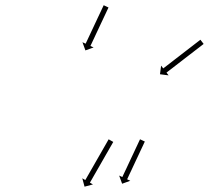

<svg xmlns="http://www.w3.org/2000/svg" viewBox="-20 -579 788 724"><path d="M388.4 -549.1C388.6 -549.7 388.9 -550.2 389.1 -550.8L371 -559.3C370.8 -558.7 370.5 -558.2 370.2 -557.6C369.5 -556.1 368.8 -554.6 368.1 -553C367 -550.7 365.8 -548.3 364.7 -545.9C363.3 -542.8 361.8 -539.7 360.4 -536.6C358.6 -532.9 356.9 -529.3 355.2 -525.6C353.3 -521.5 351.4 -517.4 349.4 -513.4C347.4 -509 345.3 -504.6 343.3 -500.3C341.2 -495.7 339.1 -491.2 336.9 -486.7C334.8 -482.2 332.7 -477.7 330.6 -473.2C328.5 -468.8 326.5 -464.4 324.4 -460.1C322.5 -456 320.6 -451.9 318.7 -447.8C316.9 -444.2 315.2 -440.5 313.5 -436.8C312.1 -433.7 310.6 -430.7 309.2 -427.6C308 -425.2 306.9 -422.8 305.8 -420.4C305.1 -418.9 304.3 -417.3 303.6 -415.8C303.4 -415.3 303.1 -414.7 302.9 -414.2L290.9 -419.8L302.1 -388.9L332.9 -400.1L321 -405.7C321.2 -406.2 321.5 -406.8 321.7 -407.3C322.4 -408.8 323.2 -410.4 323.9 -411.9C325 -414.3 326.1 -416.7 327.3 -419.1C328.7 -422.1 330.2 -425.2 331.6 -428.3C333.3 -432 335.1 -435.7 336.8 -439.3C338.7 -443.4 340.6 -447.5 342.5 -451.6C344.6 -455.9 346.6 -460.3 348.7 -464.7C350.8 -469.2 352.9 -473.7 355 -478.2C357.2 -482.7 359.3 -487.2 361.4 -491.8C363.4 -496.1 365.5 -500.5 367.6 -504.9C369.5 -508.9 371.4 -513 373.3 -517.1C375 -520.8 376.7 -524.4 378.5 -528.1C379.9 -531.2 381.4 -534.3 382.8 -537.4C383.9 -539.8 385.1 -542.2 386.2 -544.5C386.9 -546.1 387.6 -547.6 388.4 -549.1ZM746.3 -412.1C746.9 -412.5 747.4 -412.9 747.9 -413.3L735.7 -429.2C735.2 -428.8 734.7 -428.4 734.1 -427.9C732.6 -426.8 731.2 -425.7 729.7 -424.5C727.4 -422.7 725.1 -421 722.8 -419.2C719.8 -416.9 716.8 -414.6 713.8 -412.3C710.3 -409.5 706.7 -406.8 703.2 -404.1C699.3 -401 695.3 -398 691.4 -395C687.1 -391.7 682.9 -388.4 678.7 -385.2C674.3 -381.8 670 -378.5 665.6 -375.1C661.3 -371.7 656.9 -368.4 652.6 -365C648.3 -361.8 644.1 -358.5 639.9 -355.3C636 -352.2 632 -349.2 628.1 -346.1C624.5 -343.4 621 -340.7 617.5 -337.9C614.5 -335.6 611.5 -333.3 608.5 -331C606.2 -329.2 603.9 -327.5 601.6 -325.7C600.1 -324.5 598.6 -323.4 597.1 -322.3C596.6 -321.9 596.1 -321.5 595.6 -321L587.5 -331.5L583.3 -299L615.8 -294.8L607.8 -305.2C608.3 -305.6 608.8 -306 609.4 -306.4C610.8 -307.6 612.3 -308.7 613.8 -309.9C616.1 -311.6 618.4 -313.4 620.7 -315.2C623.7 -317.5 626.7 -319.8 629.7 -322.1C633.2 -324.8 636.7 -327.6 640.3 -330.3C644.2 -333.3 648.2 -336.4 652.1 -339.4C656.3 -342.7 660.6 -345.9 664.8 -349.2C669.1 -352.5 673.5 -355.9 677.8 -359.3C682.2 -362.6 686.6 -366 690.9 -369.4C695.1 -372.6 699.4 -375.9 703.6 -379.1C707.5 -382.2 711.5 -385.2 715.4 -388.3C719 -391 722.5 -393.7 726 -396.4C729 -398.7 732 -401 735 -403.3C737.3 -405.1 739.6 -406.9 741.9 -408.7C743.4 -409.8 744.9 -411 746.3 -412.1ZM525.4 -43.7C525.6 -44.2 525.9 -44.8 526.1 -45.3L508 -53.8C507.8 -53.2 507.5 -52.7 507.3 -52.2C506.6 -50.7 505.8 -49.2 505.1 -47.7C504 -45.3 502.9 -43 501.8 -40.6C500.4 -37.6 499 -34.6 497.6 -31.5C495.9 -27.9 494.2 -24.4 492.5 -20.8C490.6 -16.8 488.8 -12.7 486.9 -8.7C484.9 -4.4 482.9 -0.2 480.9 4.1C478.8 8.6 476.7 13 474.6 17.4C472.6 21.8 470.5 26.3 468.4 30.7C466.4 35 464.4 39.3 462.4 43.5C460.5 47.5 458.6 51.6 456.8 55.6C455.1 59.2 453.4 62.7 451.7 66.3C450.3 69.4 448.9 72.4 447.4 75.4C446.3 77.8 445.2 80.1 444.1 82.5C443.4 84 442.7 85.5 442 87C441.8 87.5 441.5 88 441.3 88.6L429.3 83L440.5 113.8L471.3 102.7L459.4 97.1C459.6 96.5 459.9 96 460.1 95.5C460.8 94 461.5 92.5 462.3 91C463.3 88.6 464.4 86.3 465.5 83.9C467 80.9 468.4 77.9 469.8 74.8C471.5 71.2 473.2 67.6 474.9 64.1C476.7 60 478.6 56 480.5 52C482.5 47.7 484.5 43.5 486.5 39.2C488.6 34.7 490.7 30.3 492.7 25.9C494.8 21.5 496.9 17 499 12.6C501 8.3 503 4 505 -0.2C506.9 -4.3 508.8 -8.3 510.6 -12.3C512.3 -15.9 514 -19.5 515.7 -23C517.1 -26.1 518.5 -29.1 520 -32.1C521.1 -34.5 522.2 -36.8 523.2 -39.2C524 -40.7 524.7 -42.2 525.4 -43.7ZM406.1 -42C406.4 -42.6 406.7 -43.2 407.1 -43.8L389.7 -53.7C389.4 -53.1 389.1 -52.6 388.7 -52C387.8 -50.4 386.9 -48.7 385.9 -47.1C384.5 -44.6 383 -42.1 381.6 -39.5C379.7 -36.3 377.9 -33 376 -29.7C373.8 -25.8 371.5 -22 369.3 -18.1C366.8 -13.8 364.4 -9.4 361.9 -5.1C359.2 -0.5 356.6 4.1 353.9 8.8C351.2 13.5 348.5 18.3 345.7 23.1C343 27.9 340.3 32.6 337.5 37.4C334.9 42 332.2 46.7 329.6 51.3C327.1 55.6 324.6 59.9 322.1 64.3C319.9 68.1 317.7 72 315.5 75.9C313.6 79.2 311.7 82.4 309.8 85.7C308.4 88.2 307 90.8 305.5 93.3C304.6 94.9 303.6 96.5 302.7 98.1C302.4 98.7 302 99.3 301.7 99.9L290.3 93.3L298.8 124.9L330.5 116.4L319.1 109.8C319.4 109.3 319.7 108.7 320 108.1C321 106.5 321.9 104.9 322.8 103.2C324.3 100.7 325.7 98.2 327.2 95.7C329.1 92.4 331 89.1 332.8 85.8C335.1 82 337.3 78.1 339.5 74.2C342 69.9 344.5 65.6 346.9 61.2C349.6 56.6 352.2 52 354.9 47.4C357.6 42.6 360.4 37.8 363.1 33C365.8 28.3 368.6 23.5 371.3 18.7C373.9 14.1 376.6 9.5 379.2 4.8C381.7 0.5 384.2 -3.8 386.7 -8.1C388.9 -12 391.1 -15.9 393.3 -19.8C395.2 -23 397.1 -26.3 399 -29.6C400.4 -32.1 401.9 -34.6 403.3 -37.2C404.2 -38.8 405.2 -40.4 406.1 -42Z"/></svg>

Font: FRB American Cursive Just Arrows Medium
Style: Italic
Weight: 500
Italic angle: -25°
Version: Version 2.0;Modular Font Editor K font №1